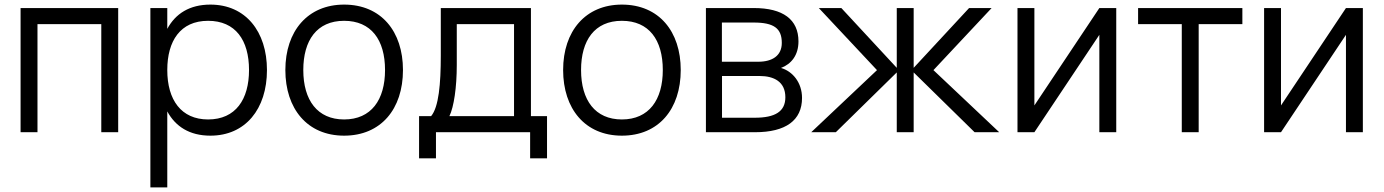

<svg xmlns="http://www.w3.org/2000/svg" viewBox="-20 -575 6017 835"><path d="M143 0V-470H420.5V0H494V-540H69.5V0Z M707.5 240V-90.5C743 -25 804 15 895 15C1047 15 1141 -100.5 1141 -270.5C1141 -437.5 1048.5 -555 895 -555C804.5 -555 743 -515.5 707.5 -449.5V-540H634V240ZM885 -55.5C768 -55.5 707.5 -140.5 707.5 -270.5C707.5 -396.5 764 -484.5 885 -484.5C1004 -484.5 1063 -400.5 1063 -270.5C1063 -143 1005 -55.5 885 -55.5Z M1476.5 15C1636.5 15 1732.5 -100.5 1732.5 -270.5C1732.5 -438 1638 -555 1476.5 -555C1318.5 -555 1221 -440 1221 -270.5C1221 -102.5 1316 15 1476.5 15ZM1476.5 -55.5C1360.5 -55.5 1299 -139 1299 -270.5C1299 -399 1357.5 -484.5 1476.5 -484.5C1594 -484.5 1654.5 -402 1654.5 -270.5C1654.5 -141 1594.5 -55.5 1476.5 -55.5Z M1802.5 113.5H1876V0H2285.5V113.5H2359V-70H2289V-540H1897V-333.5C1897 -209.5 1888 -109.5 1855 -70H1802.5ZM1934.5 -70C1954 -110.5 1966.5 -195 1966.5 -292.5V-470H2215.5V-70Z M2684.5 15C2844.5 15 2940.5 -100.5 2940.5 -270.5C2940.5 -438 2846 -555 2684.5 -555C2526.5 -555 2429 -440 2429 -270.5C2429 -102.5 2524 15 2684.5 15ZM2684.5 -55.5C2568.5 -55.5 2507 -139 2507 -270.5C2507 -399 2565.5 -484.5 2684.5 -484.5C2802 -484.5 2862.5 -402 2862.5 -270.5C2862.5 -141 2802.5 -55.5 2684.5 -55.5Z M3264 0C3397 0 3468 -51.5 3468 -149C3468 -216 3427 -265 3376.5 -279.5C3421.5 -296.5 3452.5 -335 3452.5 -395C3452.5 -490.5 3385 -540 3258.5 -540H3050V0ZM3257.5 -477C3346 -477 3380 -451.5 3380 -388.5C3380 -332.5 3338.5 -306.5 3277.5 -306.5H3119.5V-477ZM3120 -63V-244.5H3283.5C3346 -244.5 3395.5 -219.5 3395.5 -152C3395.5 -90 3351 -63 3262.5 -63Z M3880 0H3953.5V-260L4218.5 0H4325.5L4039.5 -270L4292.5 -540H4194.5L3953.5 -280V-540H3880V-280L3639 -540H3541L3794 -270L3508 0H3615L3880 -260Z M4761 -540 4478.5 -116.5V-540H4405V0H4478.5L4761 -423.5V0H4834.5V-540Z M5193 0V-470H5383V-540H4929.5V-470H5119.5V0Z M5833.5 -540 5551 -116.5V-540H5477.5V0H5551L5833.5 -423.5V0H5907V-540Z"/></svg>

Font: Vela Sans
Style: Regular
Weight: 400
Designer: Principal design: Mikhail Sharanda - project Manrope.
Design modification: Ravid Balaliev
Foundry: Mikhail Sharanda
Version: Version 1.001